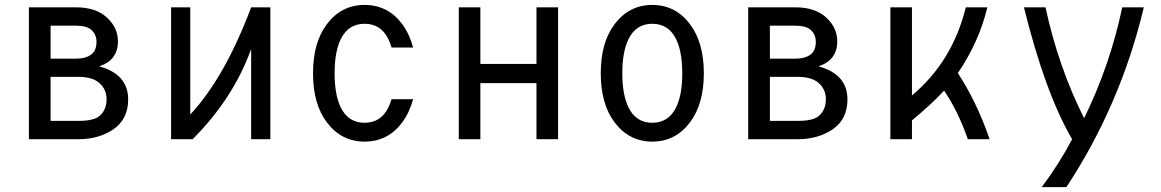

<svg xmlns="http://www.w3.org/2000/svg" viewBox="-20 -567 4728 782"><path d="M97.7 0V-537.1H290.5Q370.6 -537.1 416 -495.1Q460.4 -454.1 460.4 -398.4Q460 -321.3 383.8 -296.9Q502 -264.6 502 -162.1Q502 -81.5 441.4 -40Q381.8 0 299.3 0ZM186 -253.9V-74.7H299.8Q362.3 -74.7 385.3 -94.7Q414.1 -119.6 414.1 -163.1Q414.1 -202.1 385.3 -228.5Q356.9 -253.9 299.8 -253.9ZM186 -328.1H290Q328.1 -328.1 350.1 -343.8Q373 -359.9 373 -396.5Q373 -428.7 349.1 -447.8Q330.1 -462.4 290 -462.4H186Z M676.8 0V-537.1H754.9V-100.6Q895 -250.5 1002.9 -537.1H1081.1V0H1002.9V-367.2Q930.2 -166 764.6 0Z M1662.6 -163.1Q1647.5 -107.9 1618.2 -68.4Q1560.1 9.8 1464.8 9.8Q1370.6 9.8 1311.5 -68.4Q1254.9 -143.1 1254.9 -268.6Q1254.9 -394 1311.5 -468.8Q1370.6 -546.9 1464.8 -546.9Q1560.1 -546.9 1618.2 -468.8Q1647.5 -429.2 1662.6 -373.5Q1662.6 -373.5 1574.7 -373.5Q1569.3 -392.1 1562 -407.2Q1531.7 -470.2 1464.8 -470.2Q1398.4 -470.2 1367.7 -407.2Q1342.8 -356 1342.8 -268.6Q1342.8 -181.2 1367.7 -129.9Q1398.4 -66.9 1464.8 -66.9Q1531.7 -66.9 1562 -129.9Q1569.3 -145 1574.7 -163.1Z M1848.6 -537.1H1936.5V-306.6H2165V-537.1H2252.9V0H2165V-228.5H1936.5V0H1848.6Z M2733.9 -129.9Q2758.8 -181.2 2758.8 -268.6Q2758.8 -356 2733.9 -407.2Q2703.1 -470.2 2636.7 -470.2Q2570.3 -470.2 2539.6 -407.2Q2514.6 -356 2514.6 -268.6Q2514.6 -181.2 2539.6 -129.9Q2570.3 -66.9 2636.7 -66.9Q2703.1 -66.9 2733.9 -129.9ZM2483.4 -68.4Q2426.8 -143.1 2426.8 -268.6Q2426.8 -394 2483.4 -468.8Q2542.5 -546.9 2636.7 -546.9Q2731 -546.9 2790 -468.8Q2846.7 -394 2846.7 -268.6Q2846.7 -143.1 2790 -68.4Q2731 9.8 2636.7 9.8Q2542.5 9.8 2483.4 -68.4Z M3027.3 0V-537.1H3220.2Q3300.3 -537.1 3345.7 -495.1Q3390.1 -454.1 3390.1 -398.4Q3389.6 -321.3 3313.5 -296.9Q3431.6 -264.6 3431.6 -162.1Q3431.6 -81.5 3371.1 -40Q3311.5 0 3229 0ZM3115.7 -253.9V-74.7H3229.5Q3292 -74.7 3314.9 -94.7Q3343.8 -119.6 3343.8 -163.1Q3343.8 -202.1 3314.9 -228.5Q3286.6 -253.9 3229.5 -253.9ZM3115.7 -328.1H3219.7Q3257.8 -328.1 3279.8 -343.8Q3302.7 -359.9 3302.7 -396.5Q3302.7 -428.7 3278.8 -447.8Q3259.8 -462.4 3219.7 -462.4H3115.7Z M3606.4 0V-537.1H3694.3V-178.2Q3859.4 -316.4 3913.6 -537.1H4001.5Q3966.8 -394.5 3881.3 -269.5Q3958 -152.3 4010.7 0H3921.9Q3881.8 -115.2 3825.2 -197.8Q3769 -137.7 3694.3 -76.7V0Z M4150.4 -537.1Q4150.4 -537.1 4238.3 -537.1Q4290 -295.9 4395.5 -85.4Q4501 -300.8 4550.8 -537.1H4638.7Q4543.9 -139.6 4323.2 195.3H4222.7Q4293.9 100.6 4346.7 0Q4237.3 -186.5 4150.4 -537.1Z"/></svg>

Font: Consola Mono
Style: Book
Weight: 400
Monospace: yes
Designer: Wojciech Kalinowski "wmk69" (wmk69@o2.pl)
Foundry: Wojciech Kalinowski "wmk69" (wmk69@o2.pl)
Version: Version 2.1.0